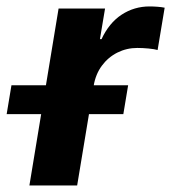

<svg xmlns="http://www.w3.org/2000/svg" viewBox="-74 -565 521 585"><path d="M15.6 0 104.5 -539.1H246.1L230.5 -445.8H235.4Q258.3 -495.1 296.6 -520.3Q335 -545.4 381.8 -545.4Q393.6 -545.4 406 -544.4Q418.5 -543.5 427.7 -541.5L406.2 -412.6Q396.5 -415.5 378.4 -417.2Q360.4 -418.9 344.2 -418.9Q312 -418.9 283.7 -404.8Q255.4 -390.6 236.3 -364.7Q217.3 -338.9 211.4 -303.7L161.1 0ZM-53.7 -217.3 -39.1 -305.2H316.4L301.8 -217.3Z"/></svg>

Font: Inter 18pt
Style: Bold Italic
Weight: 700
Italic angle: -9.3988°
Designer: Rasmus Andersson
Foundry: rsms
Version: Version 4.001;git-66647c0bb